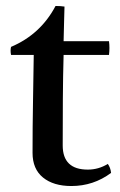

<svg xmlns="http://www.w3.org/2000/svg" viewBox="-20 -611 402 643"><path d="M219 12Q159 12 124 -16.5Q89 -45 89 -99Q89 -187 90.5 -269Q92 -351 93 -427H17Q14 -442 17 -454Q116 -496 166 -591Q174 -591 182 -590.5Q190 -590 196 -589Q195 -563 194.5 -534Q194 -505 193 -473H345Q348 -451 345 -427H193Q191 -357 190.5 -279.5Q190 -202 190 -124Q190 -43 274 -43Q310 -43 341 -62Q350 -50 352 -32Q293 12 219 12Z"/></svg>

Font: Tiro Tamil
Style: Regular
Weight: 400
Designer: Tamil: Fernando Mello & Fiona Ross. Latin: John Hudson.
Foundry: Tiro Typeworks Ltd.
Version: Version 1.52